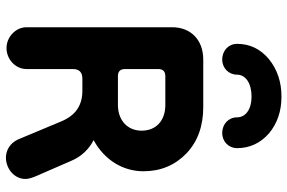

<svg xmlns="http://www.w3.org/2000/svg" viewBox="-181 -771 970 648"><g transform="rotate(90 304.0 -447.0)"><path d="M128 -762C128 -734 150 -712 181 -712C210 -712 232 -734 232 -762C232 -791 261 -811 306 -811C349 -811 376 -791 376 -762C376 -734 398 -712 429 -712C458 -712 480 -734 480 -762C480 -805 463 -841 430 -870C396 -898 355 -912 306 -912C257 -912 215 -898 180 -870C145 -841 128 -805 128 -762ZM142 16C181 16 213 -15 213 -51V-208C213 -229 224 -240 245 -240H286C334 -240 369 -219 390 -168L451 -22C464 5 488 18 512 18C548 18 584 -9 584 -48C584 -57 581 -67 576 -80L523 -202C508 -238 482 -263 453 -278C521 -315 558 -378 558 -446C558 -504 538 -552 498 -591C458 -629 406 -648 341 -648H181C114 -648 72 -605 72 -544V-51C72 -15 105 16 142 16ZM237 -360C221 -360 213 -368 213 -384V-496C213 -512 221 -520 237 -520H334C387 -520 421 -489 421 -440C421 -393 387 -360 334 -360Z"/></g></svg>

Font: Dongle
Style: Bold
Weight: 700
Designer: Yanghee Ryu
Foundry: Yanghee Ryu
Version: Version 2.000